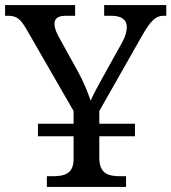

<svg xmlns="http://www.w3.org/2000/svg" viewBox="-25 -734 673 754"><path d="M384 -714V-672H413C451 -672 473 -657 473 -628C473 -612 468 -591 455 -568L391 -453C368 -411 343 -367 331 -339C320 -370 304 -412 281 -453L207 -587C199 -601 189 -621 189 -640C189 -657 197 -672 233 -672H270V-714H-5V-672H8C42 -672 57 -657 79 -619L264 -298V-248H124V-199H264V-109C264 -50 226 -42 182 -42H159V0H470V-42H447C402 -42 365 -51 365 -114V-199H505V-248H365V-298L533 -594C567 -654 588 -672 616 -672H628V-714Z"/></svg>

Font: Noto Serif Thai
Style: Regular
Weight: 400
Designer: Monotype Design Team
Foundry: Monotype Imaging Inc.
Version: Version 1.901